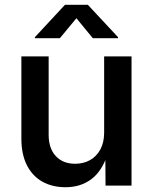

<svg xmlns="http://www.w3.org/2000/svg" viewBox="-20 -784 646 811"><path d="M256.8 6.8Q200.7 6.8 158.7 -16.8Q116.7 -40.5 93.5 -86.4Q70.3 -132.3 70.3 -198.7V-545.9H185.5V-214.8Q185.5 -157.2 215.6 -124.8Q245.6 -92.3 297.4 -92.3Q333 -92.3 360.6 -107.9Q388.2 -123.5 404.1 -153.1Q419.9 -182.6 419.9 -224.1V-545.9H535.6V0H425.8L424.8 -134.3H435.1Q411.1 -61 365.7 -27.1Q320.3 6.8 256.8 6.8ZM232.9 -622.6H127.4V-627L254.4 -763.7H351.1L478.5 -627V-622.6H372.1L302.7 -707Z"/></svg>

Font: Inter
Style: 540
Weight: 540
Designer: Rasmus Andersson
Foundry: rsms
Version: Version 4.001;git-66647c0bb